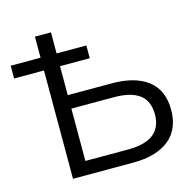

<svg xmlns="http://www.w3.org/2000/svg" viewBox="-103 -812 940 920"><g transform="rotate(-15 367.0 -352.5)"><path d="M148.1 0V-537.3H0V-600.6H148.1V-705H227.6V-600.6H375.2V-537.3H227.6V-393.6H446.8Q561.2 -393.6 624.6 -344.7Q688 -295.9 688 -198Q688 -100.7 624.6 -50.3Q561.2 0 446.8 0ZM227.6 -67.2H439.2Q523.5 -67.2 565.4 -99.5Q607.3 -131.9 607.3 -197.5Q607.3 -262.7 565.4 -294.8Q523.5 -326.8 439.2 -326.8H227.6Z"/></g></svg>

Font: Mulish ExtraLight
Style: Regular
Weight: 200
Designer: Vernon Adams
Foundry: Vernon Adams
Version: Version 3.603